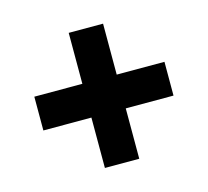

<svg xmlns="http://www.w3.org/2000/svg" viewBox="-75 -642 690 637"><g transform="rotate(-15 269.5 -324.0)"><path d="M211 -265H46V-381H211V-556H329V-381H493V-265H329V-92H211Z"/></g></svg>

Font: Noto Sans Devanagari UI SemiCondensed ExtraBold
Style: Regular
Weight: 800
Width: 4
Designer: Jelle Bosma - Monotype Design Team
Foundry: Monotype Imaging Inc.
Version: Version 2.004; ttfautohint (v1.8.4.7-5d5b)